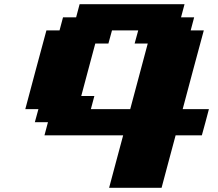

<svg xmlns="http://www.w3.org/2000/svg" viewBox="-20 -895 1040 915"><path d="M500 0H750Q761.2 -42 783.4 -125.2Q805.7 -208.5 816.9 -250H941.9Q947.8 -270.5 959 -312.3Q970.2 -354 975.6 -375H850.6Q867.2 -437.5 900.6 -562.5Q934.1 -687.5 951.2 -750H888.7L905.3 -812.5H842.8L859.4 -875H359.4L342.8 -812.5H280.3L263.7 -750H201.2Q184.1 -687.5 150.6 -562.5Q117.2 -437.5 100.6 -375H163.1L146 -312.5H208.5L191.9 -250H566.9Q555.7 -208.5 533.4 -125.2Q511.2 -42 500 0ZM600.6 -375H413.1L429.7 -437.5H367.2Q378.4 -479.5 400.6 -562.7Q422.9 -646 434.1 -687.5H496.6L513.7 -750H638.7L621.6 -687.5H684.1Z"/></svg>

Font: Faithful 32x
Style: BoldOblique
Weight: 400
Foundry: Faithful Resource Pack
Version: Version 1.0; January 27, 2023